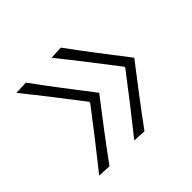

<svg xmlns="http://www.w3.org/2000/svg" viewBox="-125 -676 839 839"><g transform="rotate(-45 295.0 -256.5)"><path d="M119.1 2 58.6 -1Q109.4 -64.5 158.2 -127.2Q207 -189.9 255.4 -253.4V-260.3Q207 -323.2 158.2 -386.2Q109.4 -449.2 58.6 -512.2L119.1 -515.1Q166.5 -450.2 215.3 -386Q264.2 -321.8 314.5 -256.8Q264.2 -191.9 215.3 -127.4Q166.5 -63 119.1 2ZM335.4 2 275.4 -1Q326.2 -64.5 375 -127.2Q423.8 -189.9 472.2 -253.4V-260.3Q423.8 -323.2 375 -386.2Q326.2 -449.2 275.4 -512.2L335.4 -515.1Q382.8 -450.2 431.9 -386Q481 -321.8 531.2 -256.8Q481 -191.9 431.9 -127.4Q382.8 -63 335.4 2Z"/></g></svg>

Font: Pinar-DS2-FD Light
Style: Regular
Weight: 300
Designer: Amin Abedi
Version: Version 2.000